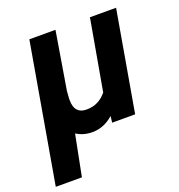

<svg xmlns="http://www.w3.org/2000/svg" viewBox="-153 -638 887 951"><g transform="rotate(-20 290.5 -162.5)"><path d="M106.4 -528.3 -20.5 203.1H117.2L159.7 -12.7C184.6 2.9 211.9 10.7 242.2 10.7C243.2 10.7 243.7 10.7 244.6 10.7C284.2 10.7 320.8 -3.9 354.5 -33.7L350.6 0H471.7L563.5 -528.3H425.8L359.9 -155.3C332 -121.6 297.9 -104.5 256.3 -104.5C254.9 -104.5 253.4 -104.5 252 -104.5C210.9 -105.5 190.9 -129.4 190.9 -176.3C190.9 -178.7 190.9 -181.6 190.9 -184.1L193.8 -224.6L244.1 -528.3Z"/></g></svg>

Font: Roboto
Style: Bold Italic
Weight: 700
Italic angle: -12°
Designer: Google
Version: Version 2.137; 2017